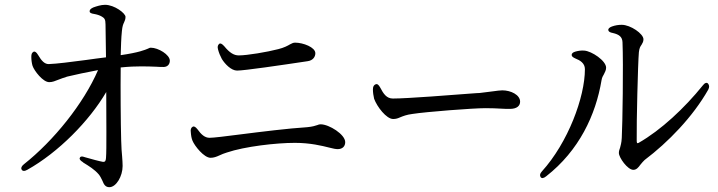

<svg xmlns="http://www.w3.org/2000/svg" viewBox="-20 -769 2980 797"><path d="M311 -113C309 -108 314 -102 324 -96C324 -95 325 -95 326 -94C350 -79 372 -66 390 -45C395 -39 401 -28 405 -19C411 -4 417 8 434 8C462 8 489 -37 489 -80C489 -92 488 -104 487 -119C485 -136 484 -157 483 -187C481 -257 480 -404 481 -489C549 -496 596 -493 629 -492C641 -491 650 -491 659 -491C676 -491 685 -503 685 -517C685 -542 637 -571 606 -571C601 -571 599 -569 594 -567C582 -562 557 -551 481 -540C482 -573 483 -613 486 -640C488 -660 491 -668 495 -676C498 -683 501 -689 501 -699C501 -714 455 -749 416 -749C399 -749 381 -743 367 -738C356 -733 352 -728 352 -722C352 -716 358 -713 371 -711C382 -709 393 -706 403 -700C413 -694 418 -689 418 -668L420 -531C394 -528 366 -524 337 -520C276 -512 215 -504 182 -503C166 -503 153 -515 138 -541C131 -553 124 -557 119 -554C112 -550 110 -544 110 -533C110 -520 112 -506 115 -496C122 -475 159 -427 185 -428C198 -428 209 -433 222 -438C233 -442 245 -447 259 -451C293 -459 338 -469 387 -478C327 -339 203 -185 79 -87C69 -79 66 -71 70 -65C73 -59 81 -57 93 -64C222 -136 351 -267 421 -387C421 -276 423 -148 420 -113C419 -100 416 -97 408 -97C391 -100 362 -108 334 -116C330 -117 327 -118 324 -119C317 -120 313 -119 311 -113Z M1257 -515C1279 -518 1289 -533 1289 -548C1289 -573 1238 -592 1205 -592C1197 -592 1192 -589 1184 -585C1174 -579 1159 -571 1135 -565C1089 -553 1006 -539 971 -539C951 -539 933 -550 911 -577C902 -587 895 -591 890 -587C884 -582 882 -575 885 -564C889 -549 894 -537 901 -524C914 -503 940 -476 964 -476C994 -476 1144 -498 1257 -515ZM772 -221C773 -206 775 -195 779 -185C788 -163 827 -114 854 -114C867 -114 878 -118 891 -124C900 -128 911 -133 922 -136C996 -161 1126 -176 1204 -176C1268 -176 1316 -164 1348 -156C1363 -152 1374 -150 1382 -150C1401 -150 1413 -161 1413 -179C1413 -211 1346 -253 1311 -253C1306 -253 1302 -252 1298 -250C1289 -247 1277 -243 1255 -241C1176 -236 1064 -222 977 -211C915 -203 866 -197 850 -197C830 -197 815 -211 800 -232C792 -242 786 -246 780 -243C774 -240 770 -232 772 -221Z M1539 -419C1532 -416 1528 -410 1528 -398C1528 -385 1530 -372 1533 -359C1545 -326 1584 -275 1612 -275C1624 -275 1632 -278 1641 -282C1653 -287 1668 -293 1692 -296C1749 -305 1945 -320 1995 -320C2022 -320 2042 -319 2060 -318C2073 -317 2085 -317 2097 -317C2126 -317 2139 -330 2139 -347C2139 -375 2101 -394 2065 -394C2055 -394 2043 -392 2027 -390L1971 -383C1964 -383 1954 -382 1939 -381C1860 -375 1671 -360 1611 -360C1585 -360 1572 -379 1558 -406C1552 -417 1546 -422 1539 -419Z M2505 -644C2506 -638 2512 -634 2524 -632C2550 -626 2563 -616 2564 -594C2568 -503 2564 -249 2561 -197C2560 -175 2556 -165 2554 -156C2551 -148 2549 -142 2549 -134C2549 -115 2585 -64 2609 -64C2622 -64 2630 -74 2638 -85C2644 -92 2651 -101 2656 -105C2753 -178 2856 -284 2920 -397C2925 -407 2925 -415 2919 -422C2914 -428 2905 -425 2897 -414C2822 -321 2724 -229 2631 -176C2624 -173 2623 -174 2623 -189C2622 -259 2628 -507 2632 -552C2634 -570 2638 -576 2643 -583C2647 -590 2651 -596 2651 -606C2651 -629 2597 -666 2561 -666C2547 -666 2534 -664 2520 -659C2509 -655 2504 -649 2505 -644ZM2224 -34C2228 -28 2236 -28 2247 -37C2384 -144 2453 -292 2477 -436C2479 -448 2483 -454 2487 -461C2491 -469 2496 -478 2496 -488C2496 -517 2436 -557 2405 -559C2392 -560 2380 -558 2369 -555C2358 -552 2353 -547 2353 -541C2353 -535 2358 -531 2369 -526C2387 -519 2408 -507 2408 -482C2408 -366 2338 -177 2229 -57C2221 -48 2220 -41 2224 -34Z"/></svg>

Font: 寒蝉锦书宋 CompactLight
Style: Bold
Weight: 400
Width: 4
Designer: 寒蝉锦书宋{Warren} 思源宋体{Ryoko NISHIZUKA 西塚涼子 (kana & ideographs); Frank Grießhammer (Latin, Greek & Cyrillic); Wenlong ZHANG 
Foundry: Adobe & ChillType
Version: Version 2.000;Glyphs 3.1.1 (3135)